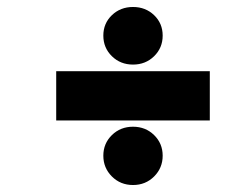

<svg xmlns="http://www.w3.org/2000/svg" viewBox="-20 -618 645 550"><path d="M361 -433Q325 -433 300.5 -457Q276 -481 276 -516Q276 -551 300.5 -574.5Q325 -598 361 -598Q397 -598 421.5 -574.5Q446 -551 446 -516Q446 -481 421.5 -457Q397 -433 361 -433ZM141 -414H581V-273H141ZM361 -88Q325 -88 300.5 -112.5Q276 -137 276 -172Q276 -207 300.5 -231Q325 -255 361 -255Q397 -255 421.5 -231Q446 -207 446 -172Q446 -137 421.5 -112.5Q397 -88 361 -88Z"/></svg>

Font: Overpass Heavy
Style: Italic
Weight: 900
Italic angle: -10°
Designer: Delve Withrington, Dave Bailey
Foundry: Delve Fonts
Version: Version 3.000;DELV;Overpass